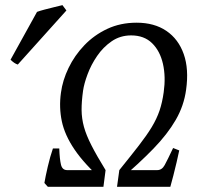

<svg xmlns="http://www.w3.org/2000/svg" viewBox="-20 -717 773 737"><path d="M694.3 -372.1Q686 -311 654.5 -256.6Q623 -202.1 568.6 -146Q514.2 -89.8 436.5 -23.9L438 -64Q482.9 -119.6 513.2 -158.7Q543.5 -197.8 562.5 -229.2Q581.5 -260.7 592.3 -292.2Q603 -323.7 608.4 -363.3Q616.7 -422.4 605.5 -471.9Q594.2 -521.5 563.7 -551.3Q533.2 -581.1 483.4 -581.1Q441.4 -581.1 408.7 -558.6Q376 -536.1 352.8 -502.2Q329.6 -468.3 316.2 -432.1Q302.7 -396 298.8 -368.7Q293 -327.1 293.2 -294.7Q293.5 -262.2 302.2 -230.2Q311 -198.2 331.1 -158.9Q351.1 -119.6 385.3 -64L375 -23.9Q304.2 -86.9 266.4 -142.6Q228.5 -198.2 217.3 -251.5Q206.1 -304.7 213.9 -360.8Q220.2 -408.7 243.2 -456.3Q266.1 -503.9 303.7 -543.2Q341.3 -582.5 391.8 -606.2Q442.4 -629.9 504.4 -629.9Q572.3 -629.9 618.7 -598.4Q665 -566.9 685.3 -509.3Q705.6 -451.7 694.3 -372.1ZM668 -139.6Q664.1 -120.6 658 -94.5Q651.9 -68.4 645.3 -42.7Q638.7 -17.1 633.8 0H429.2L438 -64H583.5Q601.6 -64 612.1 -83.3Q622.6 -102.5 644.5 -148.9ZM377 0H163.6L150.4 -14.6Q154.3 -38.1 163.3 -77.1Q172.4 -116.2 183.1 -147H207.5Q209 -105.5 214.1 -84.7Q219.2 -64 237.8 -64H385.3ZM234.9 -676.8 48.3 -469.2Q35.2 -473.1 20.5 -487.8L122.1 -671.4Q132.3 -675.3 150.9 -680.2Q169.4 -685.1 188.5 -689.7Q207.5 -694.3 219.7 -697.3Z"/></svg>

Font: Gentium Book Plus
Style: Italic
Weight: 400
Italic angle: -8°
Designer: Victor Gaultney, Annie Olsen, Iska Routamaa, Becca Hirsbrunner
Foundry: SIL International
Version: Version 6.101